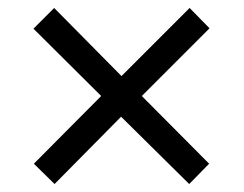

<svg xmlns="http://www.w3.org/2000/svg" viewBox="-20 -594 612 482"><path d="M456 -574 506 -523 336 -353 505 -183 455 -132 284 -301 117 -132 65 -183 234 -353 64 -522 116 -574 285 -403Z"/></svg>

Font: Noto Sans Mende Kikakui
Style: Regular
Weight: 400
Designer: Monotype Design Team
Foundry: Monotype Imaging Inc.
Version: Version 2.003; ttfautohint (v1.8.4.7-5d5b)